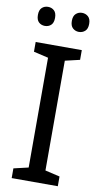

<svg xmlns="http://www.w3.org/2000/svg" viewBox="-99 -948 516 992"><g transform="rotate(10 159.0 -452.0)"><path d="M280 0H38V-51L115 -69V-645L38 -663V-714H280V-663L203 -645V-69L280 -51ZM25 -854Q25 -880 38 -892Q51 -904 70 -904Q89 -904 102 -892Q115 -880 115 -854Q115 -828 102 -816Q89 -804 70 -804Q51 -804 38 -816Q25 -828 25 -854ZM203 -854Q203 -880 216.5 -892Q230 -904 248 -904Q267 -904 280.5 -892Q294 -880 294 -854Q294 -828 280.5 -816Q267 -804 248 -804Q230 -804 216.5 -816Q203 -828 203 -854Z"/></g></svg>

Font: Noto Sans Kannada SemiCondensed
Style: Regular
Weight: 400
Width: 4
Designer: Jelle Bosma - Monotype Design Team
Foundry: Monotype Imaging Inc.
Version: Version 2.005; ttfautohint (v1.8.4.7-5d5b)